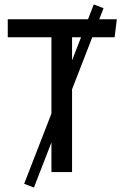

<svg xmlns="http://www.w3.org/2000/svg" viewBox="-20 -776 557 866"><path d="M305 0H212V-608H15V-689H507L497 -608H305ZM447 -739 133 70 89 53 403 -756Z"/></svg>

Font: Fira Sans Variable
Style: Regular
Weight: 400
Designer: Carrois Corporate & Edenspiekermann AG
Foundry: Carrois Corporate GbR & Edenspiekermann AG
Version: Version 4.202